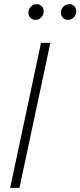

<svg xmlns="http://www.w3.org/2000/svg" viewBox="-20 -907 388 927"><path d="M29 0 178 -700H223L74 0ZM150 -811Q137 -811 127 -821Q117 -831 117 -846Q117 -863 129 -875Q141 -887 158 -887Q172 -887 181.5 -877Q191 -867 191 -853Q191 -835 179 -823Q167 -811 150 -811ZM307 -811Q294 -811 284 -821Q274 -831 274 -846Q274 -863 286 -875Q298 -887 315 -887Q329 -887 338.5 -877Q348 -867 348 -853Q348 -835 336 -823Q324 -811 307 -811Z"/></svg>

Font: Red Hat Display
Style: Italic
Weight: 300
Italic angle: -12°
Designer: Pentagram, MCKL
Foundry: Pentagram, MCKL
Version: Version 1.023